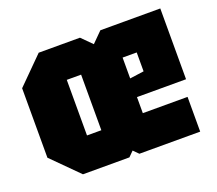

<svg xmlns="http://www.w3.org/2000/svg" viewBox="-99 -696 940 831"><g transform="rotate(-20 371.0 -280.0)"><path d="M31 -120V-440L151 -560H341L388 -513L435 -560H711V-234H485V-160H691V0H411L388 -23L365 0H151ZM225 -152H291V-408H225ZM485 -320 550 -329V-416H485Z"/></g></svg>

Font: Tektur Condensed ExtraBold
Style: Regular
Weight: 800
Width: 3
Designer: Adam Jagosz
Foundry: Adam Jagosz
Version: Version 1.005;gftools[0.9.30]